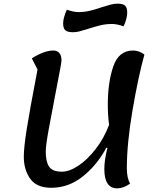

<svg xmlns="http://www.w3.org/2000/svg" viewBox="-20 -1003 837 1049"><path d="M550 -80Q550 -129 567 -195L561 -196Q511 -102 433 -39.5Q355 23 260 23Q180 23 145 -26.5Q110 -76 110 -147Q110 -196 126 -297.5Q142 -399 185 -623L154 -684Q184 -704 215 -715.5Q246 -727 271 -727Q293 -727 304.5 -713Q316 -699 316 -673Q316 -659 287 -512Q261 -379 245.5 -293Q230 -207 230 -175Q230 -119 248.5 -92Q267 -65 318 -65Q359 -65 408 -97.5Q457 -130 502.5 -188.5Q548 -247 576 -321Q569 -372 569 -433Q569 -551 598.5 -639Q628 -727 707 -727Q740 -727 769 -705Q735 -582 704 -400.5Q673 -219 673 -84Q673 -30 691 0Q655 26 620 26Q550 26 550 -80ZM325 -875Q325 -905 345 -950Q382 -937 408 -937Q441 -937 470.5 -944Q500 -951 538 -964Q566 -973 585 -978Q604 -983 621 -983Q652 -983 663.5 -972Q675 -961 675 -935Q675 -901 655 -859Q620 -872 592 -872Q560 -872 532 -865.5Q504 -859 463 -846Q432 -836 414 -831.5Q396 -827 379 -827Q348 -827 336.5 -838Q325 -849 325 -875Z"/></svg>

Font: Lemonada
Style: Regular
Weight: 400
Designer: Mohamed Gaber (Arabic) Eduardo Tunni (Latin)
Foundry: Kief Type Foundry
Version: Version 3.006